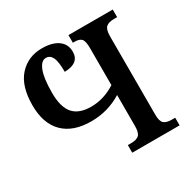

<svg xmlns="http://www.w3.org/2000/svg" viewBox="-162 -875 1012 1025"><g transform="rotate(-30 343.5 -362.0)"><path d="M366 -47H387Q419 -47 434.5 -60.5Q450 -74 450 -116V-307Q364 -254 262 -254Q150 -254 90.5 -313.5Q31 -373 31 -485Q31 -603 85.5 -663.5Q140 -724 227 -724Q289 -724 325 -698.5Q361 -673 361 -626Q361 -556 270 -554Q270 -617 257.5 -643Q245 -669 219 -669Q190 -669 172.5 -624.5Q155 -580 155 -491Q155 -402 190.5 -362Q226 -322 300 -322Q378 -322 450 -368V-597Q450 -640 437.5 -653.5Q425 -667 396 -667H385V-714H658V-667H637Q605 -667 589.5 -653Q574 -639 574 -597V-114Q574 -73 589.5 -60Q605 -47 637 -47H658V0H366Z"/></g></svg>

Font: Noto Serif NarrowSemiBold
Style: Regular
Weight: 600
Width: 4
Designer: Monotype Design Team
Foundry: Monotype Imaging Inc.
Version: Version 1.001